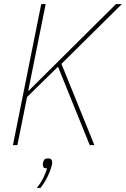

<svg xmlns="http://www.w3.org/2000/svg" viewBox="-20 -718 623 950"><path d="M267 -388 114 -238 66 0H44L184 -698H206L154 -439L120 -270H123L277 -423L554 -698H583L284 -402L447 0H424ZM218 66Q230 66 234 71.5Q238 77 238 82Q238 85 238 88Q238 91 237 96Q232 121 216.5 153.5Q201 186 180 212H162Q183 186 195.5 159.5Q208 133 213 115Q199 115 195.5 110Q192 105 192 99Q192 97 192 93.5Q192 90 194 83Q196 77 200 71.5Q204 66 218 66Z"/></svg>

Font: IBM Plex Sans Condensed Thin
Style: Italic
Weight: 100
Width: 3
Italic angle: -11°
Designer: Mike Abbink, Paul van der Laan, Pieter van Rosmalen
Foundry: Bold Monday
Version: Version 1.3